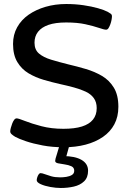

<svg xmlns="http://www.w3.org/2000/svg" viewBox="-20 -727 640 957"><path d="M298 7Q241 7 193 -2Q145 -11 109.5 -23Q74 -35 56 -45Q46 -51 38.5 -57.5Q31 -64 31 -72Q31 -79 34 -90Q37 -101 41 -111.5Q45 -122 50.5 -129.5Q56 -137 63 -137Q72 -137 104.5 -124Q137 -111 186.5 -98Q236 -85 296 -85Q352 -85 388.5 -96.5Q425 -108 443.5 -131Q462 -154 462 -188Q462 -218 447.5 -238Q433 -258 407.5 -270Q382 -282 349 -291Q316 -300 279 -308Q239 -317 198 -329Q157 -341 122.5 -361.5Q88 -382 66.5 -417.5Q45 -453 45 -508Q45 -554 65.5 -591Q86 -628 122.5 -653.5Q159 -679 207 -693Q255 -707 310 -707Q355 -707 396 -701Q437 -695 468.5 -686Q500 -677 517 -668Q526 -663 532 -658.5Q538 -654 538 -646Q538 -639 536 -628Q534 -617 530 -606Q526 -595 521 -587Q516 -579 509 -579Q499 -579 473 -588Q447 -597 406.5 -606Q366 -615 310 -615Q256 -615 221.5 -603Q187 -591 169.5 -568.5Q152 -546 152 -514Q152 -479 174.5 -460Q197 -441 235 -429.5Q273 -418 321 -406Q364 -396 408 -383Q452 -370 488.5 -348.5Q525 -327 547.5 -290Q570 -253 570 -195Q570 -145 550 -107.5Q530 -70 493 -44.5Q456 -19 406.5 -6Q357 7 298 7ZM283 210Q259 210 231 205Q203 200 183 191Q163 182 163 171Q163 166 165.5 157.5Q168 149 172.5 142.5Q177 136 182 136Q190 136 203 141Q216 146 235 151.5Q254 157 280 157Q295 157 311 154.5Q327 152 338.5 145Q350 138 350 124Q350 108 335.5 101.5Q321 95 302.5 92.5Q284 90 269.5 87Q255 84 255 75Q255 71 257 63Q259 55 264.5 38.5Q270 22 278 -7H327L309 58L295 51Q354 51 386.5 70Q419 89 419 124Q419 158 399 177Q379 196 348 203Q317 210 283 210Z"/></svg>

Font: Asap Expanded Medium
Style: Regular
Weight: 500
Width: 7
Designer: Pablo Cosgaya
Foundry: Omnibus-Type
Version: Version 3.001